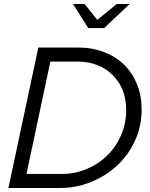

<svg xmlns="http://www.w3.org/2000/svg" viewBox="-20 -937 746 957"><path d="M22 0 171 -700H369Q440 -700 498.5 -677.5Q557 -655 598.5 -614.5Q640 -574 663 -517Q686 -460 686 -391Q686 -310 654 -238.5Q622 -167 566.5 -114.5Q511 -62 436.5 -31Q362 0 278 0ZM365 -630H231L112 -70H288Q354 -70 413 -95Q472 -120 515.5 -163Q559 -206 584 -264.5Q609 -323 609 -389Q609 -496 541.5 -563Q474 -630 365 -630ZM402 -917 465 -838 562 -917H626L499 -797H420L344 -917Z"/></svg>

Font: Red Hat Display
Style: Italic
Weight: 400
Italic angle: -12°
Designer: Pentagram / MCKL
Foundry: Pentagram / MCKL
Version: Version 1.003; Red Hat Display Italic